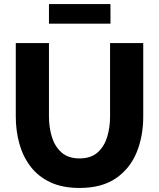

<svg xmlns="http://www.w3.org/2000/svg" viewBox="-20 -923 787 949"><path d="M373 6Q288 6 228 -22.5Q168 -51 130.5 -100.5Q93 -150 75.5 -213.5Q58 -277 58 -347V-710H222V-347Q222 -293 236.5 -246Q251 -199 284 -169.5Q317 -140 373 -140Q430 -140 463 -170Q496 -200 510 -247Q524 -294 524 -347V-710H688V-347Q688 -249 655 -169Q622 -89 552.5 -41.5Q483 6 373 6ZM222 -806V-903H526V-806Z"/></svg>

Font: Raleway ExtraBold
Style: Regular
Weight: 800
Designer: Matt McInerney, Pablo Impallari, Rodrigo Fuenzalida
Foundry: Matt McInerney, Pablo Impallari, Rodrigo Fuenzalida
Version: Version 4.026